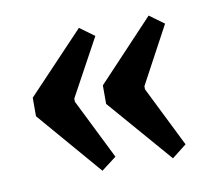

<svg xmlns="http://www.w3.org/2000/svg" viewBox="-51 -470 547 480"><g transform="rotate(-10 222.5 -230.0)"><path d="M177 -411 214 -384 135 -239V-231L211 -78L173 -49L33 -212V-259ZM354 -411 391 -384 313 -239V-231L389 -78L352 -49L211 -212V-259Z"/></g></svg>

Font: Grenze Gotisch Medium
Style: Regular
Weight: 500
Designer: Renata Polastri
Foundry: Omnibus-Type
Version: Version 1.001